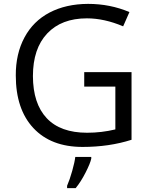

<svg xmlns="http://www.w3.org/2000/svg" viewBox="-20 -744 768 985"><path d="M61 -356.9Q60.5 -467.8 105.5 -551.8Q150.4 -635.7 234.4 -679.7Q318.4 -723.6 431.6 -724.1Q544.9 -724.1 644 -682.1L611.8 -608.9Q515.1 -649.9 425.8 -649.9Q295.4 -649.9 222.2 -572.3Q148.9 -494.6 148.9 -353.5Q149.4 -212.4 219.7 -137.7Q290 -63 426.8 -63Q501 -63 571.8 -80.1V-299.8H412.1V-374H654.8V-26.9Q540 9.8 403.8 9.8Q241.7 9.8 151.4 -86.9Q61 -183.6 61 -356.9ZM448.2 61V69.8Q442.9 94.7 418.9 141.6Q395 188.5 368.2 221.2H324.2V209Q337.9 177.7 350.6 132.3Q363.3 86.9 366.2 61Z"/></svg>

Font: OpenSans
Style: Regular
Weight: 400
Foundry: Ascender Corporation
Version: Version 1.10